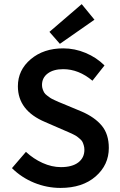

<svg xmlns="http://www.w3.org/2000/svg" viewBox="-20 -901 585 933"><path d="M273.9 12.2Q208 12.2 146.2 -12.9Q84.5 -38.1 38.1 -84L106 -163.1Q142.1 -129.4 187 -109.1Q231.9 -88.9 275.9 -88.9Q330.6 -88.9 360.4 -111.6Q390.1 -134.3 390.1 -172.9Q390.1 -184.1 387.2 -194.1Q384.3 -204.1 380.9 -211.2Q377.4 -218.3 368.7 -225.8Q359.9 -233.4 354 -237.8Q348.1 -242.2 334.5 -248.8Q320.8 -255.4 313.5 -258.5Q306.2 -261.7 289.1 -269L199.2 -308.1Q66.9 -363.8 66.9 -481.9Q66.9 -560.5 129.4 -613.3Q191.9 -666 287.1 -666Q343.3 -666 396.2 -643.8Q449.2 -621.6 487.8 -583L429.2 -508.8Q362.3 -564.9 287.1 -564.9Q240.2 -564.9 212.2 -544.2Q184.1 -523.4 184.1 -487.8Q184.1 -477.1 187.5 -467.5Q190.9 -458 194.8 -451.2Q198.7 -444.3 208.5 -437Q218.3 -429.7 224.1 -425.5Q230 -421.4 244.4 -414.8Q258.8 -408.2 264.9 -405.5Q271 -402.8 288.1 -396L377 -358.9Q440.4 -331.5 474.6 -290.3Q508.8 -249 508.8 -182.1Q508.8 -99.6 444.8 -43.7Q380.9 12.2 273.9 12.2ZM271 -688 220.2 -746.1 377 -880.9 439 -805.2Z"/></svg>

Font: Toshiba Sans Medium
Style: Regular
Weight: 500
Designer: Paul D. Hunt
Foundry: Toshiba Corporation
Version: Version 2.020;PS 2.0;hotconv 1.0.86;makeotf.lib2.5.63406